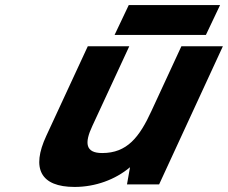

<svg xmlns="http://www.w3.org/2000/svg" viewBox="-20 -729 901 759"><path d="M345 -231 491 -546H327L163 -192C103 -63 140 10 275 10C357 10 436 -19 494 -68L482 0H609L861 -546H697L579 -291C531 -186 482 -124 384 -124C318 -124 313 -163 345 -231ZM433 -591H794L850 -709H489Z"/></svg>

Font: Passageway
Style: BdSuIt
Weight: 700
Foundry: Ascender Corporation
Version: Version 1.11